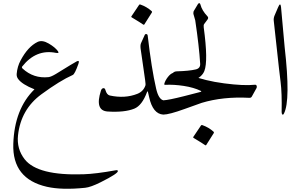

<svg xmlns="http://www.w3.org/2000/svg" viewBox="-20 -724 1902 1213"><path d="M217.3 -459Q246.6 -473.1 287.8 -449Q329.1 -424.8 346.2 -400.4Q356.9 -385.3 333 -390.1Q208 -415 120.1 -303.7Q115.7 -297.9 122.6 -291Q192.4 -226.6 287.1 -236.8Q303.2 -238.8 334 -257.3Q450.7 -329.6 465.8 -336.9Q484.4 -345.7 475.1 -319.8Q452.6 -256.3 439.9 -250.5Q358.9 -214.4 241.7 -128.4Q111.8 -33.2 93.8 130.9Q84.5 216.8 136.2 282.7Q218.3 386.7 507.3 377Q585.4 374.5 711.9 351.6Q722.7 349.6 724.6 355.5Q729.5 370.6 616.2 427.2Q552.7 459 517.6 462.4Q370.6 477.5 276.4 456.1Q56.6 406.2 64 185.1Q71.3 -36.1 197.8 -159.7Q119.1 -190.9 94.2 -225.6Q84 -239.7 85.4 -257.3Q89.4 -304.2 110.4 -342.8Q156.2 -429.2 217.3 -459Z M1011.7 -90.3Q1026.9 -86.4 1031.7 -63.7Q1036.6 -41 1030.5 -20.3Q1024.4 0.5 1011.7 0Q945.8 -3.9 922.4 -109.4Q915 -142.6 914.6 -143.1Q911.6 -150.9 908.7 -142.1Q877.4 -57.6 828.6 -37.6Q766.6 -12.7 660.2 -19.5Q577.1 -24.9 617.7 -151.4Q622.1 -165 632.3 -167Q642.6 -168.9 646.5 -153.8Q654.8 -125 673.8 -120.6Q769.5 -100.1 848.1 -131.3Q887.2 -147 899.4 -186.5Q901.4 -193.4 886 -294.4Q870.6 -395.5 868.2 -417.7Q865.7 -439.9 871.1 -451.7Q887.7 -486.3 894 -502.4Q897 -509.8 904.5 -508.8Q912.1 -507.8 913.1 -499Q937.5 -289.1 966.3 -164.6Q981.4 -98.1 1011.7 -90.3ZM858.9 -693.4Q861.3 -697.3 867.2 -695.3Q906.7 -681.6 938 -653.8Q942.4 -649.9 939.5 -645L891.6 -569.3Q888.7 -564.9 881.6 -570.8Q874.5 -576.7 811.5 -614.7Q807.6 -617.2 810.1 -620.6Z M1178.7 -250.5Q1273.4 -213.4 1396.7 -197.3Q1520 -181.2 1589.4 -188.5Q1599.1 -189.5 1601.6 -181.6Q1604 -173.8 1600.6 -167.5L1570.8 -113.8Q1565.9 -105 1554.2 -106Q1389.2 -114.7 1254.4 -74.2Q1244.6 -71.3 1146.5 -35.6Q1048.3 0 1011.7 0Q999 0 992.2 -33.7Q981 -88.9 1012.9 -90.3Q1044.9 -91.8 1141.6 -116.2Q1238.3 -140.6 1242.4 -142.1Q1246.6 -143.6 1247.6 -143.6Q1255.4 -146.5 1248.5 -149.9Q1204.6 -171.4 1141.1 -181.2Q1077.6 -190.9 1024.4 -188Q1016.1 -187.5 1018.1 -194.8Q1023.4 -215.3 1040.5 -237.3Q1057.6 -259.3 1075.2 -264.2Q1115.7 -274.9 1178.7 -250.5ZM1250 68.4Q1252.4 64.5 1258.3 66.4Q1297.9 80.1 1329.1 107.9Q1333.5 111.8 1330.6 116.7L1282.7 192.4Q1279.8 196.8 1272.7 190.9Q1265.6 185.1 1202.6 147Q1198.7 144.5 1201.2 141.1Z M1244.6 -321.8Q1237.8 -432.1 1213.4 -595.7L1201.7 -636.7Q1200.7 -649.4 1205.6 -656.7Q1210.4 -664.1 1230.5 -698.2Q1233.9 -704.1 1239 -703.9Q1244.1 -703.6 1246.1 -695.8Q1255.9 -657.2 1290.5 -621.1Q1299.3 -611.8 1291 -600.6L1270 -572.3Q1265.1 -565.9 1267.1 -550.8Q1295.9 -338.4 1271 -275.4Q1242.7 -203.1 1079.6 -192.4Q1011.2 -188 1053.2 -239.7Q1063 -252 1071.8 -262.5Q1080.6 -272.9 1097.7 -273.4Q1173.8 -275.4 1215.8 -285.2Q1246.6 -292 1244.6 -321.8Z M1736.8 -677.7Q1751.5 -712.9 1755.4 -679.7Q1755.4 -679.7 1778.3 -426.8Q1816.9 -89.8 1773.9 -6.8Q1768.1 4.4 1763.4 -1.2Q1758.8 -6.8 1759.3 -17.6Q1761.7 -135.7 1752.7 -206.5Q1743.7 -277.3 1731 -397L1709.5 -592.8Q1707.5 -609.4 1714.8 -626.5Z"/></svg>

Font: Amiri
Style: Regular
Weight: 400
Designer: Khaled Hosny
Version: Version 000.108